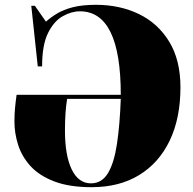

<svg xmlns="http://www.w3.org/2000/svg" viewBox="-20 -764 802 798"><path d="M361 14Q268 14 205.5 -10Q143 -34 107 -73.5Q71 -113 55.5 -161.5Q40 -210 40 -258Q40 -289 42.5 -315.5Q45 -342 49 -370H482Q482 -717 312 -717Q277 -717 240.5 -696.5Q204 -676 179.5 -626.5Q155 -577 155 -488H137L110 -740H125L171 -674Q191 -692 217.5 -708Q244 -724 283 -734Q322 -744 379 -744Q478 -744 557.5 -705.5Q637 -667 683.5 -590.5Q730 -514 730 -401Q730 -273 685.5 -180Q641 -87 558.5 -36.5Q476 14 361 14ZM358 -2Q403 -2 428.5 -44Q454 -86 466 -165Q478 -244 482 -353H259Q250 -299 250 -222Q250 -118 278 -60Q306 -2 358 -2Z"/></svg>

Font: Display Black
Style: Regular
Weight: 900
Designer: Latin by Veronika Burian and Jose Scaglione. Greek by Irene Vlachou. Cyrillic by Vera Evstafieva.
Foundry: TypeTogether
Version: Version 3.002